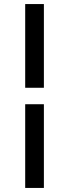

<svg xmlns="http://www.w3.org/2000/svg" viewBox="-20 -720 340 945"><path d="M104 -288V-700H196V-288ZM104 205V-207H196V205Z"/></svg>

Font: Red Hat Display Medium
Style: Regular
Weight: 500
Designer: Pentagram, MCKL
Foundry: Pentagram, MCKL
Version: Version 1.023